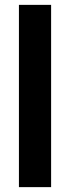

<svg xmlns="http://www.w3.org/2000/svg" viewBox="-20 -767 282 787"><path d="M57.6 0Q90.8 0 189.5 0Q189.5 -186.5 189.5 -747.1Q156.2 -747.1 57.6 -747.1Q57.6 -723.6 57.6 -653.3Q57.6 -490.2 57.6 0Z"/></svg>

Font: BM-Biotif
Style: Bold
Weight: 400
Designer: Deni Anggara
Version: Version 1.000;PS 001.000;hotconv 1.0.88;makeotf.lib2.5.64776